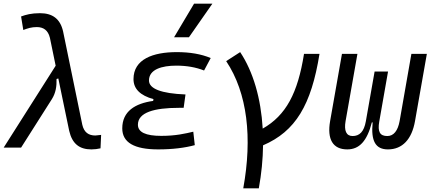

<svg xmlns="http://www.w3.org/2000/svg" viewBox="-29 -815 2393 1060"><path d="M475.6 9.8C493.2 9.8 508.8 7.8 525.9 3.9L529.3 -70.3C510.7 -67.9 501 -66.9 497.6 -66.9C460 -66.9 435.1 -84 425.3 -126.5L319.3 -641.6C303.2 -712.4 259.8 -742.2 191.4 -742.2C144 -742.2 114.3 -733.9 87.4 -724.1L99.6 -649.4C124 -658.7 144.5 -665.5 174.3 -665.5C210 -665.5 236.3 -648.9 246.6 -606L278.3 -452.1L-8.8 0H87.4L257.3 -267.6C278.8 -301.8 284.2 -337.4 283.2 -378.9L293 -381.8L353 -92.8C369.6 -21 409.7 9.8 475.6 9.8Z M844.2 9.8C924.3 9.8 992.7 1 1046.4 -13.7L1038.1 -87.9C994.1 -77.6 941.9 -64.9 861.3 -64.9C774.9 -64.9 732.4 -85.4 732.4 -126.5C732.4 -194.3 822.3 -219.7 959 -219.7H984.9L995.1 -293.5C860.8 -298.8 793.5 -325.2 793.5 -370.6C793.5 -432.1 864.7 -452.6 944.3 -452.6C1001.5 -452.6 1051.8 -443.8 1097.7 -425.8L1134.3 -494.6C1082 -516.6 1019.5 -527.3 946.8 -527.3C815.9 -527.3 708 -488.3 708 -378.4C708 -324.7 744.6 -288.1 818.4 -267.6L816.4 -257.8C716.8 -244.1 646 -200.2 646 -106.4C646 -28.3 711.9 9.8 844.2 9.8ZM932.1 -609.4H1014.2L1143.6 -794.9H1042.5Z M1314 224.6H1399.9C1414.6 143.6 1422.4 64 1423.3 -12.7C1602.5 -89.8 1689.5 -234.9 1734.9 -517.6H1649.4C1615.2 -301.3 1550.3 -178.2 1421.4 -105C1411.6 -271.5 1369.1 -418.9 1296.9 -527.3L1219.7 -477.5C1337.4 -301.3 1364.7 -53.7 1314 224.6Z M2112.8 9.8C2192.4 9.8 2244.6 -45.9 2262.2 -146.5L2327.6 -517.6H2242.2L2177.2 -146.5C2167.5 -93.3 2144.5 -64 2109.4 -64C2068.8 -64 2054.7 -86.9 2064.9 -144.5L2113.3 -419.9H2039.1L1990.7 -145C1980.5 -87.4 1955.6 -64 1917.5 -64C1882.8 -64 1869.6 -93.3 1878.9 -146.5L1944.3 -517.6H1858.9L1793.5 -146.5C1775.9 -45.9 1808.6 9.8 1888.2 9.8C1955.1 9.8 1997.6 -36.6 2023.9 -139.2H2028.3C2018.1 -36.6 2043.9 9.8 2112.8 9.8Z"/></svg>

Font: Cascadia Mono NF SemiLight
Style: Italic
Weight: 350
Italic angle: -10°
Monospace: yes
Designer: Aaron Bell
Foundry: Saja Typeworks
Version: Version 2404.023